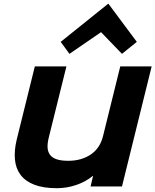

<svg xmlns="http://www.w3.org/2000/svg" viewBox="-20 -979 817 1009"><path d="M699 -759 621 -696 511 -810 345 -696 299 -759 548 -959H550ZM621 1H456L469 -54H467Q429 -23 379.5 -6.5Q330 10 279 10Q208 10 161 -8Q114 -26 88.5 -59.5Q63 -93 58.5 -140.5Q54 -188 68 -246L163 -630H329L236 -255Q229 -226 230 -204Q231 -182 242.5 -166Q254 -150 277.5 -142Q301 -134 339 -134Q407 -134 456 -166.5Q505 -199 521 -262L612 -630H777Z"/></svg>

Font: TypoPRO Sinkin Sans
Style: 700 Bold Italic
Weight: 700
Italic angle: -112°
Designer: Keith Bates
Foundry: K-Type
Version: Sinkin Sans (version 1.0)  by Keith Bates   •   © 2014   www